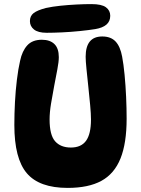

<svg xmlns="http://www.w3.org/2000/svg" viewBox="-20 -909 687 937"><path d="M310 8Q172 8 111 -63.5Q50 -135 50 -299Q50 -353 53 -410Q56 -467 62.5 -520Q69 -573 78 -612Q88 -660 113 -687.5Q138 -715 184 -715Q224 -715 245.5 -694Q267 -673 267 -630Q267 -608 260 -571Q253 -534 244.5 -490Q236 -446 229 -403Q222 -360 222 -326Q222 -250 249 -219.5Q276 -189 326 -189Q376 -189 400 -222Q424 -255 424 -326Q424 -353 420 -396Q416 -439 411 -486Q406 -533 402 -572.5Q398 -612 398 -632Q398 -731 479 -731Q521 -731 544 -706.5Q567 -682 576 -633Q583 -596 588 -544Q593 -492 595.5 -436Q598 -380 598 -330Q598 -210 568 -135.5Q538 -61 475 -26.5Q412 8 310 8ZM208 -749Q166 -749 146 -765Q126 -781 126 -806Q126 -831 144 -845Q162 -859 204 -870Q236 -877 275 -881Q314 -885 353.5 -887Q393 -889 426 -889Q476 -889 497 -873.5Q518 -858 518 -832Q518 -805 499.5 -789Q481 -773 445 -767Q414 -762 370 -757.5Q326 -753 283 -751Q240 -749 208 -749Z"/></svg>

Font: DynaPuff Medium
Style: Regular
Weight: 500
Version: Version 2.000